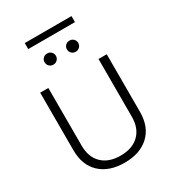

<svg xmlns="http://www.w3.org/2000/svg" viewBox="-234 -1124 1129 1254"><g transform="rotate(-30 331.0 -496.5)"><path d="M507.3 -998V-952.6H154.8V-998ZM204.1 -824.7Q204.1 -841.8 216.3 -854Q228.5 -866.2 246.6 -866.2Q265.1 -866.2 277.3 -854Q289.6 -841.8 289.6 -824.7Q289.6 -807.1 277.3 -794.7Q265.1 -782.2 246.6 -782.2Q228.5 -782.2 216.3 -794.7Q204.1 -807.1 204.1 -824.7ZM372.6 -824.7Q372.6 -841.8 384.8 -854Q397 -866.2 415 -866.2Q433.6 -866.2 445.8 -854Q458 -841.8 458 -824.7Q458 -807.1 445.8 -794.7Q433.6 -782.2 415 -782.2Q397 -782.2 384.8 -794.7Q372.6 -807.1 372.6 -824.7ZM520 -667H582V-233.4Q582 -120.1 514.6 -57.4Q447.3 5.4 330.6 5.4Q214.4 5.4 147.2 -57.4Q80.1 -120.1 80.1 -233.4V-667H141.6V-232.4Q141.6 -145 191.9 -96.4Q242.2 -47.9 330.6 -47.9Q418.9 -47.9 469.5 -96.4Q520 -145 520 -232.4Z"/></g></svg>

Font: Estedad-FD Light
Style: Regular
Weight: 300
Designer: Amin Abedi
Version: Version 7.3